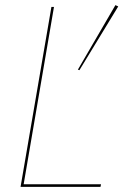

<svg xmlns="http://www.w3.org/2000/svg" viewBox="-20 -727 480 747"><path d="M190 -700 72 -10H373L371 0H60L180 -700ZM440 -702 289 -454 283 -456 429 -707Z"/></svg>

Font: Jost Thin
Style: Italic
Weight: 200
Italic angle: -5°
Version: Version 3.710